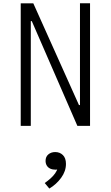

<svg xmlns="http://www.w3.org/2000/svg" viewBox="-20 -750 660 1144"><path d="M103.5 -730H178.5L450.5 -124H456.5V-730.5H516.5V0H441L169.5 -624H163.5V0H103.5ZM251.5 208.5Q251.5 184 268 170Q284.5 156 309 156Q336.5 156 354.8 174Q373 192 373 226.5Q373 270 344.5 309.2Q316 348.5 274 373.5L246.5 340.5Q267 326 282.2 312.2Q297.5 298.5 308.8 282.5Q320 266.5 325.5 247.5L338.5 255.5Q326.5 261 311 261Q293 261 279.5 254.8Q266 248.5 258.8 236.5Q251.5 224.5 251.5 208.5Z"/></svg>

Font: Monaspace Argon Var
Style: Regular
Weight: 400
Designer: Riley Cran and the Lettermatic Team
Version: Version 1.000 (Monaspace Argon Var)